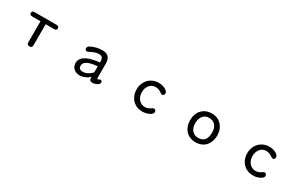

<svg xmlns="http://www.w3.org/2000/svg" viewBox="177 -1741 4645 3006"><g transform="rotate(30 2500.0 -238.5)"><path d="M500 21.5Q452.1 21.5 452.1 -28.3V-407.2H301.8Q254.9 -407.2 254.9 -446.3Q254.9 -484.4 301.8 -484.4H696.3Q744.1 -484.4 744.1 -446.3Q744.1 -407.2 696.3 -407.2H545.9V-28.3Q545.9 21.5 500 21.5Z M1404.3 21.5Q1336.9 21.5 1295.4 -17.6Q1253.9 -56.6 1253.9 -116.2Q1253.9 -281.2 1581.1 -313.5V-336.9Q1581.1 -421.9 1504.9 -421.9Q1442.4 -421.9 1343.8 -369.1Q1326.2 -360.4 1315.4 -360.4Q1281.2 -360.4 1281.2 -401.4Q1281.2 -431.6 1319.3 -450.2Q1414.1 -499 1524.4 -499Q1668.9 -499 1669.9 -346.7V-96.7Q1669.9 -67.4 1680.7 -67.4Q1684.6 -67.4 1700.2 -75.2Q1714.8 -84 1723.6 -84Q1755.9 -84 1755.9 -48.8Q1755.9 -31.2 1738.8 -15.1Q1721.7 1 1693.4 11.2Q1665 21.5 1633.8 21.5Q1581.1 21.5 1581.1 -24.4V-52.7Q1495.1 21.5 1404.3 21.5ZM1343.8 -121.1Q1343.8 -51.8 1418.9 -51.8Q1499 -51.8 1574.2 -127Q1581.1 -130.9 1581.1 -132.8V-244.1Q1343.8 -225.6 1343.8 -121.1Z M2711.9 -407.2Q2711.9 -362.3 2671.9 -362.3Q2661.1 -362.3 2637.7 -379.9Q2586.9 -417 2532.2 -417Q2489.3 -417 2455.1 -395Q2420.9 -373 2401.4 -333Q2381.8 -293 2381.8 -239.3Q2381.8 -186.5 2402.3 -146Q2422.9 -105.5 2458.5 -83Q2494.1 -60.5 2537.1 -60.5Q2592.8 -60.5 2644.5 -99.6Q2661.1 -112.3 2673.8 -112.3Q2714.8 -112.3 2714.8 -68.4Q2714.8 -46.9 2690.4 -26.4Q2666 -5.9 2625 7.8Q2584 21.5 2536.1 21.5Q2463.9 21.5 2407.2 -12.2Q2350.6 -45.9 2319.3 -105.5Q2288.1 -165 2288.1 -238.3Q2288.1 -311.5 2320.8 -371.1Q2353.5 -430.7 2411.1 -464.8Q2468.8 -499 2541 -499Q2586.9 -499 2626 -485.4Q2665 -471.7 2688.5 -450.2Q2711.9 -428.7 2711.9 -407.2Z M3744.1 -239.3Q3744.1 -162.1 3713.4 -102.5Q3682.6 -43 3627 -10.7Q3571.3 21.5 3500 21.5Q3426.8 21.5 3371.1 -11.2Q3315.4 -43.9 3285.2 -103Q3254.9 -162.1 3254.9 -239.3Q3254.9 -316.4 3285.6 -375.5Q3316.4 -434.6 3372.6 -466.8Q3428.7 -499 3503.9 -499Q3574.2 -499 3628.9 -465.8Q3683.6 -432.6 3713.9 -373.5Q3744.1 -314.5 3744.1 -239.3ZM3347.7 -239.3Q3347.7 -155.3 3389.2 -107.4Q3430.7 -59.6 3500 -59.6Q3651.4 -59.6 3651.4 -241.2Q3651.4 -323.2 3609.9 -370.6Q3568.4 -418 3497.1 -418Q3429.7 -418 3388.7 -369.6Q3347.7 -321.3 3347.7 -239.3Z M4711.9 -407.2Q4711.9 -362.3 4671.9 -362.3Q4661.1 -362.3 4637.7 -379.9Q4586.9 -417 4532.2 -417Q4489.3 -417 4455.1 -395Q4420.9 -373 4401.4 -333Q4381.8 -293 4381.8 -239.3Q4381.8 -186.5 4402.3 -146Q4422.9 -105.5 4458.5 -83Q4494.1 -60.5 4537.1 -60.5Q4592.8 -60.5 4644.5 -99.6Q4661.1 -112.3 4673.8 -112.3Q4714.8 -112.3 4714.8 -68.4Q4714.8 -46.9 4690.4 -26.4Q4666 -5.9 4625 7.8Q4584 21.5 4536.1 21.5Q4463.9 21.5 4407.2 -12.2Q4350.6 -45.9 4319.3 -105.5Q4288.1 -165 4288.1 -238.3Q4288.1 -311.5 4320.8 -371.1Q4353.5 -430.7 4411.1 -464.8Q4468.8 -499 4541 -499Q4586.9 -499 4626 -485.4Q4665 -471.7 4688.5 -450.2Q4711.9 -428.7 4711.9 -407.2Z"/></g></svg>

Font: FakePearl
Style: Regular
Weight: 400
Version: Version 1.2